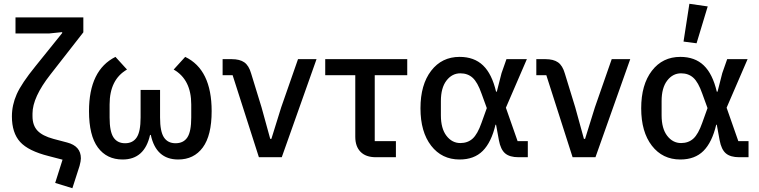

<svg xmlns="http://www.w3.org/2000/svg" viewBox="-20 -832 4017 1016"><path d="M363 164 272 136 311 13 238 -6Q130 -33 86.5 -81Q43 -129 43 -216Q43 -276 68.5 -333.5Q94 -391 168 -482L309 -657V-662L241 -655H62V-740H421V-661L247 -438Q152 -317 152 -231V-217Q152 -169 178 -141Q204 -113 263 -97L335 -78Q408 -59 408 6Q408 20 401 46Z M629 12Q545 12 498 -51.5Q451 -115 451 -244Q451 -461 591 -531L652 -464Q560 -411 560 -279V-210Q560 -136 580.5 -105Q601 -74 642 -74Q683 -74 703.5 -105Q724 -136 724 -210V-356H827V-210Q827 -136 847.5 -105Q868 -74 909 -74Q951 -74 971.5 -105Q992 -136 992 -210V-279Q992 -411 899 -464L960 -531Q1100 -464 1100 -244Q1100 -115 1053 -51.5Q1006 12 923 12Q806 12 778 -118H774Q745 12 629 12Z M1350 0 1211 -434H1158V-519H1206Q1249 -519 1273 -502Q1297 -485 1309 -443L1364 -264L1410 -97H1416L1468 -264L1557 -519H1655L1471 0Z M1969 0Q1916 0 1888 -28.5Q1860 -57 1860 -108V-434H1701V-519H2135V-434H1963V-85H2075V0Z M2412 12Q2318 12 2261.5 -61Q2205 -134 2205 -259Q2205 -384 2261.5 -457.5Q2318 -531 2412 -531Q2489 -531 2536 -486Q2583 -441 2605 -347H2609L2634 -445L2660 -519H2768L2657 -262L2719 -85H2773V0H2724Q2677 0 2653 -20.5Q2629 -41 2620 -90L2605 -172H2602Q2580 -79 2534.5 -33.5Q2489 12 2412 12ZM2416 -75Q2455 -75 2481 -98.5Q2507 -122 2528 -182L2556 -260L2528 -337Q2507 -397 2481 -420.5Q2455 -444 2416 -444Q2372 -444 2342.5 -405.5Q2313 -367 2313 -297V-222Q2313 -152 2342.5 -113.5Q2372 -75 2416 -75Z M3010 0 2871 -434H2818V-519H2866Q2909 -519 2933 -502Q2957 -485 2969 -443L3024 -264L3070 -97H3076L3128 -264L3217 -519H3315L3131 0Z M3666 -603 3597 -612 3628 -812 3725 -798ZM3580 12Q3486 12 3429.5 -61Q3373 -134 3373 -259Q3373 -384 3429.5 -457.5Q3486 -531 3580 -531Q3657 -531 3704 -486Q3751 -441 3773 -347H3777L3802 -445L3828 -519H3936L3825 -262L3887 -85H3941V0H3892Q3845 0 3821 -20.5Q3797 -41 3788 -90L3773 -172H3770Q3748 -79 3702.5 -33.5Q3657 12 3580 12ZM3584 -75Q3623 -75 3649 -98.5Q3675 -122 3696 -182L3724 -260L3696 -337Q3675 -397 3649 -420.5Q3623 -444 3584 -444Q3540 -444 3510.5 -405.5Q3481 -367 3481 -297V-222Q3481 -152 3510.5 -113.5Q3540 -75 3584 -75Z"/></svg>

Font: Anuphan Medium
Style: Regular
Weight: 500
Designer: Mike Abbink, Paul van der Laan, Pieter van Rosmalen, Mint Tantisuwanna
Foundry: Bold Monday; Cadson Demak
Version: Version 3.002;hotconv 1.0.109;makeotfexe 2.5.65596